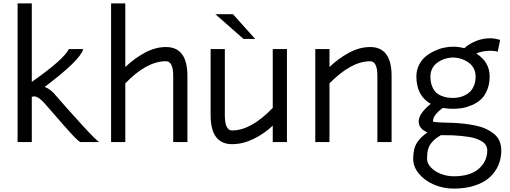

<svg xmlns="http://www.w3.org/2000/svg" viewBox="-20 -840 3016 1135"><path d="M568.8 0H456.1Q443.8 -3.9 406 -44.7Q368.2 -85.4 312.3 -150.4Q256.3 -215.3 240.2 -232.9Q210.4 -264.2 191.9 -269Q181.6 -271.5 168 -268.1V0H84V-819.8H168V-356Q355 -486.8 387.2 -549.8H472.2Q455.1 -484.9 244.1 -326.2Q274.9 -314.5 299.8 -287.1Q371.1 -204.1 464.4 -102.1Q557.6 0 568.8 0Z M720.7 0H636.7V-819.8H720.7V-443.8Q772.9 -494.1 835.7 -528.1Q898.4 -562 960.9 -562Q1087.9 -562 1087.9 -391.1V0H1003.9V-391.1Q1003.9 -478 960.9 -478Q846.2 -478 720.7 -347.2Z M1352.1 -68.8Q1463.9 -68.8 1592.3 -202.1V-549.8H1676.3V0H1592.3V-97.2Q1542 -49.3 1478.5 -18.6Q1415 12.2 1352.1 12.2Q1225.1 12.2 1225.1 -159.2V-549.8H1309.1V-159.2Q1309.1 -68.8 1352.1 -68.8ZM1253.4 -755.9H1357.4L1488.3 -609.9H1419.4Z M1927.7 0H1843.8V-549.8H1927.7V-443.8Q1980 -494.1 2042.7 -528.1Q2105.5 -562 2168 -562Q2294.9 -562 2294.9 -391.1V0H2210.9V-391.1Q2210.9 -478 2168 -478Q2056.2 -478 1927.7 -347.2Z M2524.4 -388.2Q2524.4 -355.5 2533.9 -331.3Q2543.5 -307.1 2556.9 -294.2Q2570.3 -281.2 2589.8 -273.4Q2609.4 -265.6 2625 -263.4Q2640.6 -261.2 2658.2 -261.2Q2674.8 -261.2 2691.4 -264.2Q2708 -267.1 2726.6 -275.9Q2745.1 -284.7 2759 -298.1Q2772.9 -311.5 2782.2 -334.7Q2791.5 -357.9 2791.5 -388.2Q2791.5 -411.6 2782.5 -431.2Q2773.4 -450.7 2759 -463.1Q2744.6 -475.6 2726.6 -484.1Q2708.5 -492.7 2691.2 -496.3Q2673.8 -500 2658.2 -500Q2642.6 -500 2625.2 -496.3Q2607.9 -492.7 2589.6 -484.1Q2571.3 -475.6 2557.1 -463.1Q2543 -450.7 2533.7 -431.2Q2524.4 -411.6 2524.4 -388.2ZM2455.1 -122.1Q2455.1 -168.5 2526.4 -226.1Q2441.4 -273.9 2441.4 -388.2Q2441.4 -423.8 2456.1 -454.1Q2470.7 -484.4 2493.9 -504.2Q2517.1 -523.9 2546.4 -537.8Q2575.7 -551.8 2604 -557.9Q2632.3 -564 2658.2 -564Q2689.5 -564 2725.1 -555.2Q2755.9 -583 2796.1 -598.4Q2836.4 -613.8 2876.5 -613.8Q2903.3 -613.8 2936.5 -604L2922.4 -534.2Q2904.3 -540 2876.5 -540Q2835 -540 2795.4 -523.9Q2874.5 -473.6 2874.5 -388.2Q2874.5 -342.8 2859.6 -307.4Q2844.7 -272 2822.3 -251.7Q2799.8 -231.4 2769.5 -218.5Q2739.3 -205.6 2712.4 -201.2Q2685.5 -196.8 2658.2 -196.8Q2627 -196.8 2598.1 -202.1Q2539.1 -160.2 2539.1 -122.1Q2541 -120.1 2551.5 -118.7Q2562 -117.2 2577.9 -116.5Q2593.8 -115.7 2608.4 -115.2Q2623 -114.7 2638.9 -114.3Q2654.8 -113.8 2659.2 -113.8Q2696.3 -111.8 2726.1 -108.4Q2755.9 -105 2790.5 -97.9Q2825.2 -90.8 2850.8 -79.1Q2876.5 -67.4 2898.4 -50.3Q2920.4 -33.2 2931.9 -7.8Q2943.4 17.6 2943.4 49.8Q2943.4 96.2 2926.3 136.2Q2909.2 176.3 2875.5 207.5Q2841.8 238.8 2787.1 256.8Q2732.4 274.9 2662.1 274.9Q2600.1 274.9 2544.7 251Q2489.3 227.1 2455.8 186Q2422.4 145 2422.4 98.1Q2422.9 66.4 2428.7 42.5Q2434.6 18.6 2447.3 0.2Q2460 -18.1 2472.7 -29.8Q2485.4 -41.5 2506.3 -57.1Q2455.1 -79.6 2455.1 -122.1ZM2662.1 202.1Q2758.3 202.1 2809.3 158.4Q2860.4 114.7 2860.4 49.8Q2860.4 32.2 2852.1 18.3Q2843.8 4.4 2827.6 -4.9Q2811.5 -14.2 2793.7 -20.5Q2775.9 -26.9 2750.5 -30.8Q2725.1 -34.7 2705.1 -36.6Q2685.1 -38.6 2658.2 -40Q2649.4 -40 2625 -40.5Q2600.6 -41 2586.4 -41Q2564.9 -27.8 2553.2 -18.6Q2541.5 -9.3 2528.6 6.8Q2515.6 22.9 2510 45.2Q2504.4 67.4 2504.4 98.1Q2504.4 126 2527.8 150.4Q2551.3 174.8 2587.6 188.5Q2624 202.1 2662.1 202.1Z"/></svg>

Font: Junction Regular
Style: Regular
Weight: 500
Designer: Caroline Hadilaksono
Foundry: Caroline Hadilaksono
Version: Version 1.056